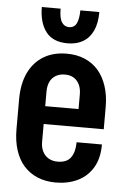

<svg xmlns="http://www.w3.org/2000/svg" viewBox="-53 -768 533 815"><g transform="rotate(5 213.5 -360.5)"><path d="M215 8Q172 8 137.5 -6.5Q103 -21 79 -48Q55 -75 42.5 -114.5Q30 -154 30 -203V-330Q30 -397 52.5 -444Q75 -491 116.5 -516Q158 -541 215 -541Q258 -541 292 -526.5Q326 -512 349.5 -485Q373 -458 386 -418.5Q399 -379 399 -330V-235H129V-311H296L285 -302V-374Q285 -397 277 -414.5Q269 -432 253.5 -442Q238 -452 215 -452Q192 -452 175.5 -442Q159 -432 151 -414.5Q143 -397 143 -374V-158Q143 -136 151.5 -118.5Q160 -101 176.5 -91Q193 -81 216 -81Q255 -81 272 -105Q289 -129 289 -170H397Q397 -110 373 -70.5Q349 -31 308 -11.5Q267 8 215 8ZM214 -585Q151 -585 121.5 -624Q92 -663 92 -729H172Q172 -688 183.5 -671Q195 -654 214 -654Q237 -654 246.5 -674Q256 -694 256 -729H337Q337 -681 322 -649Q307 -617 279.5 -601Q252 -585 214 -585Z"/></g></svg>

Font: Hubot Sans Condensed SemiBold
Style: Regular
Weight: 600
Width: 3
Designer: Deni Anggara
Foundry: GitHub, Inc., Subsidiary of Microsoft Corporation
Version: Version 2.000